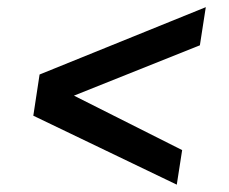

<svg xmlns="http://www.w3.org/2000/svg" viewBox="-20 -541 640 536"><path d="M73 -218 90.5 -333 554.5 -521 538 -414.5 186.5 -274 488.5 -122 473.5 -25.5Z"/></svg>

Font: JuliaMono Light
Style: Italic
Weight: 300
Italic angle: -9°
Monospace: yes
Designer: cormullion
Foundry: corm
Version: Version 0.054; ttfautohint (v1.8.4)